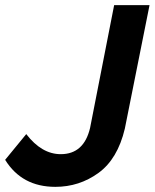

<svg xmlns="http://www.w3.org/2000/svg" viewBox="-57 -720 601 746"><path d="M158 6Q28 6 -37 -99L45 -199Q105 -121 179 -121Q269 -121 293 -223L386.5 -700H524L428 -220Q400 -102 325.5 -48Q251 6 158 6Z"/></svg>

Font: Argentum Sans Medium
Style: Italic
Weight: 500
Italic angle: -11°
Designer: Julieta Ulanovsky (font), Cristiano Sobral (main changes and remaster)
Foundry: Julieta Ulanovsky (font), Cristiano Sobral (main changes and remaster)
Version: Version 2.007;June 15, 2022;FontCreator 14.0.0.2814 64-bit; 